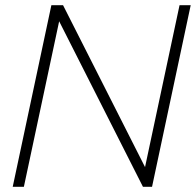

<svg xmlns="http://www.w3.org/2000/svg" viewBox="-20 -720 755 740"><path d="M29 0 178 -700H223L539 -76L672 -700H715L566 0H531L208 -638L72 0Z"/></svg>

Font: Red Hat Display VF
Style: Italic
Weight: 300
Italic angle: -12°
Designer: Pentagram, MCKL
Foundry: Pentagram, MCKL
Version: Version 1.023